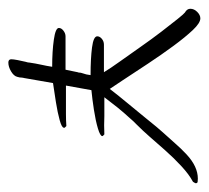

<svg xmlns="http://www.w3.org/2000/svg" viewBox="-40 -439 500 460"><g transform="rotate(90 210.0 -209.0)"><path d="M130 21Q122 21 122 14Q122 9 124 -1.5Q126 -12 128 -20Q129 -23 129.5 -25.5Q130 -28 130 -30Q132 -44 135 -57.5Q138 -71 140 -84Q103 -84 75 -88Q47 -92 47 -100Q47 -106 53.5 -111Q60 -116 67 -116H147L153 -145Q154 -147 154 -149.5Q154 -152 155 -155Q159 -166 160 -176Q120 -176 93.5 -179.5Q67 -183 67 -192Q67 -198 73 -203Q79 -208 87 -208H153Q144 -223 127.5 -246Q111 -269 92.5 -295.5Q74 -322 56 -345.5Q38 -369 25.5 -384.5Q13 -400 10 -402Q1 -407 1 -415Q1 -424 8.5 -431.5Q16 -439 24 -439Q35 -439 52 -421Q69 -403 90 -374.5Q111 -346 132.5 -313.5Q154 -281 173 -252L193 -222Q210 -244 227.5 -265Q245 -286 262 -307L284 -334L297 -349Q310 -363 323 -378Q336 -393 350 -406Q379 -433 408 -433Q412 -433 415.5 -432.5Q419 -432 419 -428Q419 -427 418 -425.5Q417 -424 416 -422L415 -421Q398 -412 378 -393.5Q358 -375 339.5 -354Q321 -333 307 -317Q300 -309 293 -301.5Q286 -294 278 -286Q274 -282 270.5 -278.5Q267 -275 263 -270Q250 -256 237.5 -240.5Q225 -225 213 -209H258Q280 -208 302 -209L306 -205V-204Q306 -199 287.5 -193.5Q269 -188 243 -184Q217 -180 196 -178L185 -117H224Q238 -117 253 -117Q268 -117 282 -118L286 -114V-112Q286 -107 268 -102Q250 -97 225 -93Q200 -89 179 -86L167 -17Q167 -16 166.5 -15Q166 -14 166 -12Q166 -6 164 0Q162 8 151 14.5Q140 21 130 21Z"/></g></svg>

Font: Qwitcher Grypen
Style: Bold
Weight: 700
Designer: Robert E. Leuschke
Foundry: Robert E. Leuschke
Version: Version 1.100; ttfautohint (v1.8.3)